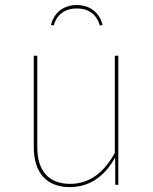

<svg xmlns="http://www.w3.org/2000/svg" viewBox="-20 -742 616 771"><path d="M288.3 -721.7C231.1 -721.7 195.1 -687.1 185 -641.7L195.6 -639.6C208.1 -683.6 240.7 -708.1 288.3 -708.1C335.9 -708.1 368.4 -683.6 381 -639.6L391.6 -641.7C381.4 -687.1 345.4 -721.7 288.3 -721.7ZM455.1 -518.3H441.1V-127.7C400.6 -54.9 344.6 -3.7 261.4 -3.7C178.9 -3.7 129.7 -52.7 129.7 -150.4V-518.3H115.7V-149.6C115.7 -46 169.7 9.4 259.7 9.4C345.7 9.4 404.3 -40.4 442.4 -110L442.9 0H455.1Z"/></svg>

Font: Fira Sans Hair
Style: Regular
Weight: 100
Designer: bBox Type GmbH & Carrois Corporate GbR & Edenspiekermann AG
Foundry: bBox Type GmbH & Carrois Corporate GbR & Edenspiekermann AG
Version: Version 4.300;PS 004.300;hotconv 1.0.88;makeotf.lib2.5.64775